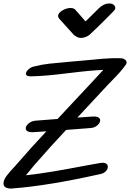

<svg xmlns="http://www.w3.org/2000/svg" viewBox="-38 -1143 748 1104"><path d="M690 -783Q690 -777 686 -772Q662 -736 606 -680L581 -654L407 -467L496 -473Q517 -474 527.5 -468Q538 -462 538 -451Q538 -437 522.5 -423Q507 -409 485 -407L342 -396Q245 -292 179 -216L162 -197L111 -135Q190 -144 267.5 -157Q345 -170 461 -192Q487 -196 539 -206Q544 -207 553 -207Q567 -207 574.5 -200.5Q582 -194 582 -184Q582 -171 571 -159Q560 -147 542 -143Q242 -75 29 -59Q11 -58 -3.5 -64.5Q-18 -71 -18 -88Q-18 -108 0 -132Q18 -156 48 -187Q52 -193 56 -196.5Q60 -200 62 -203Q143 -297 229 -388Q203 -387 153 -383Q132 -382 121 -388Q110 -394 110 -405Q110 -419 126.5 -433Q143 -447 165 -449Q251 -455 293 -459L478 -657L556 -741Q490 -739 360 -723Q288 -714 238.5 -709.5Q189 -705 140 -704Q111 -704 111 -719Q111 -730 124.5 -743Q138 -756 154 -760Q201 -772 246.5 -777Q292 -782 374 -789L442 -795L487 -799Q496 -800 551 -805Q606 -810 657 -808Q669 -808 679.5 -801Q690 -794 690 -783ZM302 -1036Q296 -1044 296 -1051Q296 -1068 320 -1082.5Q344 -1097 368 -1097Q386 -1097 395 -1087L454 -1020L531 -1096Q543 -1108 558.5 -1115.5Q574 -1123 590 -1123Q598 -1123 602 -1122Q612 -1120 618.5 -1113Q625 -1106 625 -1098Q625 -1089 617 -1081L583 -1046Q566 -1029 534 -997.5Q502 -966 478 -944Q469 -936 455 -930.5Q441 -925 428 -925Q418 -925 411 -928Q403 -930 398 -935Q388 -940 386 -943Z"/></svg>

Font: Sedgwick Ave
Style: Regular
Weight: 400
Designer: Kevin Burke, Pedro Vergani
Foundry: Google, Inc.
Version: Version 1.000